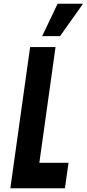

<svg xmlns="http://www.w3.org/2000/svg" viewBox="-20 -1000 461 1020"><path d="M275 -750 189 -135H344L325 0H35L140 -750ZM204 -808 286 -980H421L299 -808Z"/></svg>

Font: Mohave Light
Style: Bold Italic
Weight: 700
Italic angle: -8°
Version: Version 2.003